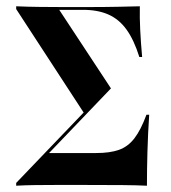

<svg xmlns="http://www.w3.org/2000/svg" viewBox="-20 -591 544 611"><path d="M31.5 0V-8.9L254.8 -241.9L249.2 -228.2L31.5 -562.1V-571Q66.9 -569.4 106.5 -569Q146 -568.5 183.1 -568.5H248.4Q311.3 -568.5 354 -569.4Q396.8 -570.2 425 -571Q424.2 -535.5 426.2 -495.2Q428.2 -454.8 432.3 -409.7H423.4Q406.5 -463.7 382.7 -496.8Q358.9 -529.8 325 -544.8Q291.1 -559.7 244.4 -559.7H168.5L333.1 -309.7L116.1 -83.1L133.9 -104H286.3Q329.8 -104 358.5 -114.1Q387.1 -124.2 407.7 -150.8Q428.2 -177.4 446 -225.8H454.8Q450.8 -166.9 449.2 -108.9Q447.6 -50.8 447.6 0Q416.1 -1.6 369.4 -2Q322.6 -2.4 253.2 -2.4H215.3Q187.9 -2.4 155.2 -2.4Q122.6 -2.4 90.7 -2Q58.9 -1.6 31.5 0Z"/></svg>

Font: Playfair 144pt SemiCondensed
Style: Bold
Weight: 700
Width: 4
Designer: Claus Eggers Sørensen
Foundry: Claus Eggers Sørensen
Version: Version 2.203